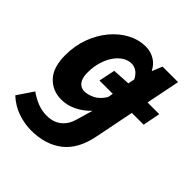

<svg xmlns="http://www.w3.org/2000/svg" viewBox="-198 -638 971 971"><g transform="rotate(45 287.0 -152.5)"><path d="M244.4 -220.6 262.6 -308.1 363.9 -314.1H578.6L560.3 -220.6ZM177.4 202.6Q134 202.6 86.1 187.2Q38.1 171.7 -3.8 133.5L53.8 48Q82 68.3 114.3 81.3Q146.6 94.2 181.4 94.2Q227.6 94.2 258.8 69.6Q289.9 45.1 302.4 0.2L327.9 -87.6Q295.2 -53.2 256.1 -34.4Q217 -15.6 175.8 -15.6Q113.2 -15.6 72.1 -58.8Q31.1 -102 31.1 -189.2Q31.1 -256.2 52.3 -313.9Q73.5 -371.6 110 -415.3Q146.5 -459 192.8 -483.5Q239.1 -508 290.2 -508Q324 -508 352.9 -490.7Q381.8 -473.3 396.2 -443H398.6L420.2 -496H531.2L433.5 -8.1Q412.4 99.5 346.2 151Q280 202.6 177.4 202.6ZM228.8 -127.6Q253.3 -127.6 282.1 -141.4Q311 -155.3 333.9 -191.5L364.8 -348.8Q352.2 -374.1 334.9 -385.3Q317.5 -396.5 299.6 -396.5Q274 -396.5 251.3 -382.1Q228.6 -367.7 211 -341.9Q193.4 -316.1 183.1 -281.6Q172.9 -247.2 172.9 -206.5Q172.9 -166.5 188.5 -147Q204 -127.6 228.8 -127.6Z"/></g></svg>

Font: Source Sans 3
Style: Italic
Weight: 200
Italic angle: -11°
Designer: Paul D. Hunt
Foundry: Adobe
Version: Version 3.046;hotconv 1.0.118;makeotfexe 2.5.65603